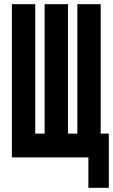

<svg xmlns="http://www.w3.org/2000/svg" viewBox="-20 -755 542 921"><path d="M404 146V0H37V-735H149V-114H194V-735H306V-114H351V-735H463V-114H502V146Z"/></svg>

Font: Iosevka SS18 Heavy
Style: Regular
Weight: 900
Monospace: yes
Designer: Belleve Invis
Foundry: Belleve Invis
Version: Version 25.1.1; ttfautohint (v1.8.4)